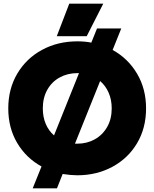

<svg xmlns="http://www.w3.org/2000/svg" viewBox="-20 -939 840 1045"><path d="M357 -919H542L452 -742H289ZM206 -33Q122 -79 73.5 -161Q25 -243 25 -349Q25 -456 74.5 -539Q124 -622 209.5 -668Q295 -714 401 -714Q443 -714 477 -707L508 -784H640L593 -667Q677 -621 726 -538Q775 -455 775 -349Q775 -242 726 -159.5Q677 -77 591.5 -31Q506 15 401 15Q367 15 321 8L290 86H158ZM410 -541H401Q348 -541 305 -517.5Q262 -494 237.5 -450.5Q213 -407 213 -349Q213 -302 229 -264.5Q245 -227 274 -202ZM401 -157Q453 -157 495.5 -180.5Q538 -204 563 -247.5Q588 -291 588 -349Q588 -396 571.5 -434Q555 -472 525 -498L388 -157Z"/></svg>

Font: Prompt
Style: Bold
Weight: 700
Designer: Katatrad Team
Foundry: CadsonDemak
Version: Version 1.000